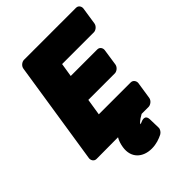

<svg xmlns="http://www.w3.org/2000/svg" viewBox="-279 -874 1243 1243"><g transform="rotate(-45 343.0 -252.0)"><path d="M232 104C218 193 277 244 358 244C400 244 434 231 460 218C473 211 486 194 485 178L483 101C481 53 440 72 435 74C426 78 423 79 417 80C419 75 421 72 427 67C436 59 448 50 470 38H534C550 38 574 23 578 0L596 -118C598 -134 587 -156 564 -156H272L290 -270H533C549 -270 572 -285 576 -308L593 -423C595 -439 585 -460 562 -460H319L334 -554H625C641 -554 664 -569 668 -592L686 -711C688 -727 678 -748 655 -748H179C163 -748 140 -734 136 -711L26 0C24 16 34 38 57 38L255 37C243 56 236 80 232 104Z"/></g></svg>

Font: Asimov Print
Style: EIt
Weight: 500
Designer: Google
Version: Version 2.000980; 2014